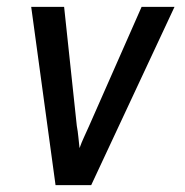

<svg xmlns="http://www.w3.org/2000/svg" viewBox="-20 -540 540 560"><path d="M142 0 71 -520H167L204 -173Q207 -157 208.5 -141Q210 -125 212 -108Q218 -125 225.5 -141Q233 -157 240 -173L393 -520H489L246 0Z"/></svg>

Font: Iosevka Medium
Style: Italic
Weight: 500
Italic angle: -9°
Monospace: yes
Designer: Belleve Invis
Foundry: Belleve Invis
Version: Version 32.5.0; ttfautohint (v1.8.4)